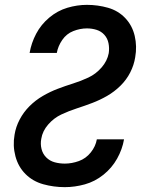

<svg xmlns="http://www.w3.org/2000/svg" viewBox="-20 -763 616 791"><path d="M247 8Q288 8 329.5 -3.5Q371 -15 406 -43Q441 -71 462.5 -109.5Q484 -148 491 -189H379Q374 -160 354 -135Q334 -110 305 -99.5Q276 -89 247 -89Q225 -89 205 -94.5Q185 -100 170.5 -114.5Q156 -129 151 -149.5Q146 -170 150 -191Q155 -223 178.5 -250Q202 -277 233 -291.5Q264 -306 296.5 -316.5Q329 -327 360.5 -339Q392 -351 421.5 -368Q451 -385 476 -409.5Q501 -434 516.5 -464.5Q532 -495 537 -527Q545 -572 535 -615Q525 -658 496 -688.5Q467 -719 425 -731Q383 -743 338 -743Q298 -743 257.5 -731Q217 -719 183 -690.5Q149 -662 129 -624Q109 -586 102 -545H214Q219 -573 236.5 -598.5Q254 -624 282 -635Q310 -646 338 -646Q359 -646 378 -640Q397 -634 410 -619.5Q423 -605 427 -585Q431 -565 428 -544Q422 -512 398.5 -485Q375 -458 344 -443.5Q313 -429 281 -419Q249 -409 217.5 -397Q186 -385 156 -367.5Q126 -350 101.5 -325.5Q77 -301 61 -270.5Q45 -240 40 -208Q32 -163 43.5 -119.5Q55 -76 85 -46Q115 -16 158 -4Q201 8 247 8Z"/></svg>

Font: Iosevka Sparkle SmBdObl
Style: Regular
Weight: 600
Italic angle: -9°
Designer: Belleve Invis
Foundry: Belleve Invis
Version: Version 4.5.0; ttfautohint (v1.8.3)